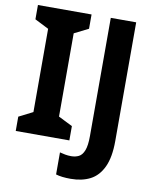

<svg xmlns="http://www.w3.org/2000/svg" viewBox="-98 -788 866 1072"><g transform="rotate(10 334.5 -252.0)"><path d="M333 0H29V-81L108 -121V-593L29 -633V-714H333V-633L253 -593V-121L333 -81ZM377 210Q351 210 330 207.5Q309 205 293 200V75Q308 79 324 82Q340 85 358 85Q382 85 401 75.5Q420 66 431 38Q442 10 442 -44V-714H586V-41Q586 51 560 106.5Q534 162 487.5 186Q441 210 377 210Z"/></g></svg>

Font: Noto Sans Sinhala SemiCondensed
Style: Bold
Weight: 700
Width: 4
Designer: Jelle Bosma - Monotype Design Team
Foundry: Monotype Imaging Inc.
Version: Version 2.006; ttfautohint (v1.8.4.7-5d5b)